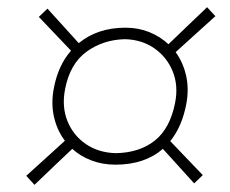

<svg xmlns="http://www.w3.org/2000/svg" viewBox="-20 -588 640 534"><path d="M76 -74 53 -99Q80.5 -124 110.2 -150.8Q140 -177.5 160.5 -196.5Q138.5 -225.5 130 -263.5Q121.5 -301.5 130 -344Q142 -406.5 177.5 -447Q158.5 -467 134.5 -492.2Q110.5 -517.5 88 -541L112 -564Q134 -540 157.2 -514.2Q180.5 -488.5 199 -468Q251.5 -511 329 -511Q364.5 -511 395 -498.8Q425.5 -486.5 448.5 -465Q468.5 -484 498 -512.5Q527.5 -541 556 -568L579 -543Q549.5 -516.5 519 -488.8Q488.5 -461 468.5 -443Q489.5 -414 497.8 -376.8Q506 -339.5 498 -298Q486 -235.5 453.5 -195.5Q472.5 -175.5 496.8 -150.2Q521 -125 544 -101L520 -78Q498 -102.5 474.5 -128.2Q451 -154 433 -174Q382.5 -130 301 -130Q265 -130 234.2 -141.8Q203.5 -153.5 181 -174Q161 -155 132.2 -127.8Q103.5 -100.5 76 -74ZM303 -162Q368.5 -163.5 410.8 -197.2Q453 -231 467 -302Q476.5 -350 460.2 -389.8Q444 -429.5 409 -453.8Q374 -478 327 -479Q266.5 -477.5 220.5 -444Q174.5 -410.5 161 -340Q151.5 -291.5 167.5 -251.5Q183.5 -211.5 219 -187.2Q254.5 -163 303 -162Z"/></svg>

Font: Commissioner Loud Thin
Style: Italic
Weight: 100
Italic angle: -12°
Designer: Kostas Bartsokas
Foundry: Kostas Bartsokas
Version: Version 1.000; ttfautohint (v1.8.3)